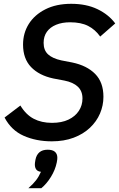

<svg xmlns="http://www.w3.org/2000/svg" viewBox="-20 -730 625 1008"><path d="M252 12Q170 12 104.5 -17Q39 -46 4 -113L87 -176Q116 -128 157 -106.5Q198 -85 253 -85Q304 -85 339.5 -102Q375 -119 394 -148Q413 -177 413 -213Q413 -252 388.5 -275Q364 -298 318 -307L260 -318Q185 -334 143 -378Q101 -422 101 -496Q101 -556 131 -604Q161 -652 218 -681Q275 -710 354 -710Q433 -710 491.5 -682Q550 -654 585 -607L506 -538Q480 -575 442.5 -594Q405 -613 348 -613Q306 -613 274.5 -600Q243 -587 226 -563Q209 -539 209 -505Q209 -466 232.5 -444.5Q256 -423 302 -413L359 -402Q436 -386 479.5 -342Q523 -298 523 -222Q523 -176 505 -134Q487 -92 452 -59Q417 -26 366.5 -7Q316 12 252 12ZM230 56Q256 56 268.5 67Q281 78 281 98Q281 103 280.5 107.5Q280 112 278 123Q270 162 247.5 198.5Q225 235 197 258H129Q155 235 169.5 216Q184 197 195 172Q178 170 170.5 160Q163 150 163 134Q163 130 163.5 125Q164 120 166 109Q171 83 187 69.5Q203 56 230 56Z"/></svg>

Font: IBM Plex Sans Medium
Style: Italic
Weight: 500
Italic angle: -11.31°
Designer: Mike Abbink, Paul van der Laan, Pieter van Rosmalen
Foundry: Bold Monday
Version: Version 3.201